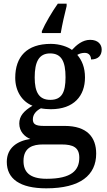

<svg xmlns="http://www.w3.org/2000/svg" viewBox="-20 -786 584 1046"><path d="M208 -606H311C319 -653 332 -710 343 -753V-766H295C265 -724 226 -658 208 -616ZM232 240C418 240 504 168 504 51C504 -38 455 -100 332 -100H217C171 -100 159 -112 159 -136C159 -164 179 -184 203 -196C215 -193 241 -191 257 -191C383 -191 443 -264 443 -364C443 -419 426 -458 401 -487C413 -494 426 -498 442 -498C466 -498 476 -480 476 -462C518 -462 534 -487 534 -516C534 -544 514 -569 471 -569C429 -569 396 -540 372 -514C350 -531 305 -547 257 -547C126 -547 63 -477 63 -362C63 -291 99 -233 157 -210C110 -182 85 -154 85 -113C85 -69 115 -41 145 -29C73 -18 17 20 17 96C17 188 88 240 232 240ZM254 -242C193 -242 169 -283 169 -364C169 -449 192 -495 253 -495C315 -495 337 -451 337 -365C337 -282 316 -242 254 -242ZM234 188C139 188 108 149 108 91C108 16 161 1 213 1H316C378 1 412 17 412 73C412 142 370 188 234 188Z"/></svg>

Font: Noto Serif Thai Medium
Style: Regular
Weight: 500
Designer: Monotype Design Team
Foundry: Monotype Imaging Inc.
Version: Version 1.901;PS 001.901;hotconv 1.0.88;makeotf.lib2.5.64775